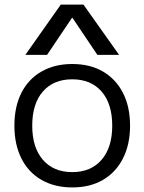

<svg xmlns="http://www.w3.org/2000/svg" viewBox="-20 -810 632 840"><path d="M296 10Q219 10 161.5 -23Q104 -56 73.5 -117Q43 -178 43 -260Q43 -343 73.5 -403.5Q104 -464 161.5 -497Q219 -530 296 -530Q374 -530 430.5 -497Q487 -464 518 -403.5Q549 -343 549 -260Q549 -178 518 -117Q487 -56 430.5 -23Q374 10 296 10ZM296 -57Q378 -57 424.5 -111Q471 -165 471 -260Q471 -356 424.5 -409.5Q378 -463 296 -463Q214 -463 167.5 -409.5Q121 -356 121 -260Q121 -165 167.5 -111Q214 -57 296 -57ZM91 -570 246 -790H345L501 -570H406L297 -732H295L186 -570Z"/></svg>

Font: M PLUS 2 Thin
Style: Regular
Weight: 400
Version: Version 1.001